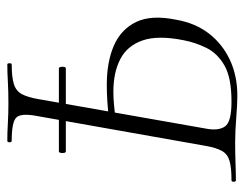

<svg xmlns="http://www.w3.org/2000/svg" viewBox="-92 -573 669 525"><g transform="rotate(-90 242.5 -310.5)"><path d="M91 -465Q88 -465 87 -469.5Q86 -474 87 -479Q88 -484 91 -484H318Q321 -484 322 -479Q323 -474 322 -469.5Q321 -465 318 -465ZM243 4Q221 4 183 1Q145 -2 116 -2Q86 -2 59 -1Q32 0 12 0Q8 0 8 -6Q8 -12 12 -12Q47 -12 65.5 -17.5Q84 -23 92.5 -38.5Q101 -54 106 -82L188 -545Q196 -588 183.5 -600.5Q171 -613 120 -613Q116 -613 116 -619Q116 -625 120 -625Q143 -625 168.5 -623.5Q194 -622 222 -622Q254 -622 281.5 -623.5Q309 -625 329 -625Q332 -625 332 -619Q332 -613 329 -613Q294 -613 275 -607Q256 -601 247.5 -585Q239 -569 234 -540L153 -80Q147 -47 159.5 -29.5Q172 -12 227 -12Q292 -12 325.5 -31Q359 -50 374 -80.5Q389 -111 395 -143Q409 -213 394.5 -255Q380 -297 343.5 -316Q307 -335 254 -335Q235 -335 216 -333Q197 -331 177 -329L179 -347Q205 -350 228 -351.5Q251 -353 273 -353Q336 -353 380.5 -333.5Q425 -314 445 -272.5Q465 -231 451 -163Q442 -111 413.5 -74Q385 -37 341.5 -16.5Q298 4 243 4Z"/></g></svg>

Font: Cormorant Light
Style: Italic
Weight: 300
Italic angle: -10°
Designer: Christian Thalmann (Catharsis Fonts)
Foundry: Catharsis Fonts
Version: Version 4.000